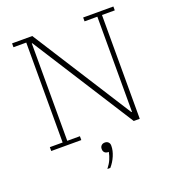

<svg xmlns="http://www.w3.org/2000/svg" viewBox="-160 -824 1069 1170"><g transform="rotate(-20 374.5 -239.0)"><path d="M51 -25H134V-673H51V-698H182L591 -56H595V-673H512V-698H708V-673H625V0H586L167 -657H164V-25H246V0H51ZM335 220Q355 194 364.5 172Q374 150 379 125H375Q361 125 352.5 117Q344 109 344 95V93Q344 80 352.5 71.5Q361 63 375 63Q389 63 397.5 71.5Q406 80 406 93V96Q406 126 391.5 160Q377 194 354 220H335Z"/></g></svg>

Font: IBM Plex Serif ExtLt
Style: Regular
Weight: 200
Designer: Mike Abbink, Paul van der Laan, Pieter van Rosmalen
Foundry: Bold Monday
Version: Version 3.001